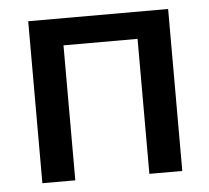

<svg xmlns="http://www.w3.org/2000/svg" viewBox="-42 -537 632 581"><g transform="rotate(-5 274.0 -246.0)"><path d="M64 -492V0H164V-410H389V0H489V-492Z"/></g></svg>

Font: Geom
Style: Regular
Weight: 400
Version: Version 1.102